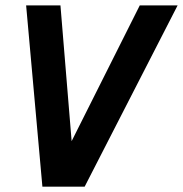

<svg xmlns="http://www.w3.org/2000/svg" viewBox="-20 -696 687 721"><path d="M297.9 4.9H139.2L78.1 -675.8H207L249 -166L504.9 -675.8H647Z"/></svg>

Font: Cadman
Style: Bold Italic
Weight: 700
Italic angle: -12°
Designer: Paul James MIller
Foundry: High-Logic / Made with FontCreator
Version: Version 2.114;March 28, 2021;FontCreator 13.0.0.2683 64-bit